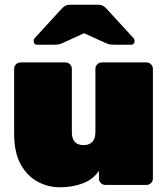

<svg xmlns="http://www.w3.org/2000/svg" viewBox="-20 -785 714 815"><path d="M234 10Q184 10 139.5 -14Q95 -38 67.5 -88Q40 -138 40 -217V-493Q40 -504 48 -512Q56 -520 67 -520H258Q269 -520 277 -512Q285 -504 285 -493V-224Q285 -169 335 -169Q359 -169 372 -183Q385 -197 385 -224V-493Q385 -504 393 -512Q401 -520 412 -520H602Q613 -520 621 -512Q629 -504 629 -493V-27Q629 -16 621 -8Q613 0 602 0H427Q416 0 408 -8Q400 -16 400 -27V-60Q375 -23 331 -6.5Q287 10 234 10ZM139 -595Q123 -595 123 -611Q123 -619 128 -624L240 -746Q250 -757 258 -761Q266 -765 277 -765H397Q408 -765 416 -761Q424 -757 434 -746L546 -624Q551 -619 551 -611Q551 -595 535 -595H469Q459 -595 449.5 -596Q440 -597 429 -602L337 -644L245 -602Q235 -597 225 -596Q215 -595 205 -595Z"/></svg>

Font: Rubik Light Black
Style: Regular
Weight: 900
Version: Version 2.104